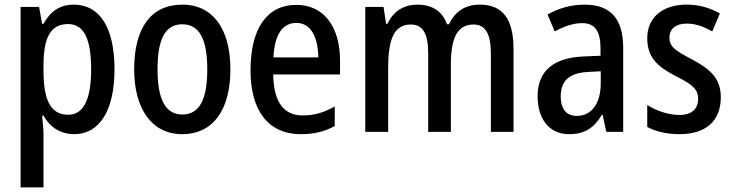

<svg xmlns="http://www.w3.org/2000/svg" viewBox="-20 -570 3170 830"><path d="M299 -550C240 -550 198 -522 168 -467H162L149 -540H69V240H168V8C168 -12 165 -40 162 -70H168C195 -21 241 10 301 10C409 10 475 -91 475 -270C475 -454 409 -550 299 -550ZM274 -466C345 -466 374 -398 374 -270C374 -142 342 -74 275 -74C199 -74 168 -136 168 -266V-286C168 -410 200 -466 274 -466Z M976 -270C976 -452 895 -550 769 -550C630 -550 560 -446 560 -270C560 -102 635 10 767 10C907 10 976 -103 976 -270ZM661 -270C661 -399 693 -465 768 -465C843 -465 876 -399 876 -270C876 -141 843 -75 768 -75C694 -75 661 -143 661 -270Z M1261 -549C1135 -549 1063 -448 1063 -266C1063 -99 1134 10 1281 10C1337 10 1383 -1 1427 -25V-110C1380 -83 1338 -71 1288 -71C1206 -71 1163 -130 1161 -248H1450V-308C1450 -450 1383 -549 1261 -549ZM1261 -471C1325 -471 1355 -407 1356 -322H1162C1167 -423 1203 -471 1261 -471Z M2054 -550C1994 -550 1948 -523 1921 -465H1912C1895 -517 1852 -550 1785 -550C1729 -550 1681 -524 1655 -467H1649L1638 -540H1559V0H1658V-274C1658 -392 1679 -464 1756 -464C1807 -464 1831 -426 1831 -340V0H1929V-290C1929 -404 1956 -464 2027 -464C2078 -464 2102 -424 2102 -338V0H2200V-357C2200 -488 2153 -550 2054 -550Z M2507 -550C2449 -550 2393 -534 2347 -507L2378 -434C2420 -457 2459 -470 2497 -470C2551 -470 2576 -436 2576 -361V-329L2504 -326C2373 -321 2304 -263 2304 -154C2304 -60 2351 10 2440 10C2508 10 2548 -17 2582 -74H2585L2601 0H2674V-363C2674 -486 2622 -550 2507 -550ZM2523 -259 2577 -262V-210C2577 -120 2535 -69 2474 -69C2431 -69 2404 -95 2404 -154C2404 -219 2439 -255 2523 -259Z M3096 -150C3096 -235 3045 -274 2970 -314C2895 -353 2874 -370 2874 -408C2874 -445 2901 -468 2948 -468C2989 -468 3024 -454 3059 -434L3092 -512C3047 -537 3001 -550 2948 -550C2845 -550 2778 -495 2778 -405C2778 -320 2824 -281 2903 -240C2981 -202 2998 -179 2998 -143C2998 -100 2971 -73 2917 -73C2867 -73 2814 -93 2778 -116V-21C2815 -2 2860 10 2918 10C3029 10 3096 -45 3096 -150Z"/></svg>

Font: Noto Sans Sinhala UI Condensed Medium
Style: Regular
Weight: 500
Width: 3
Designer: Jelle Bosma - Monotype Design Team
Foundry: Monotype Imaging Inc.
Version: Version 2.006